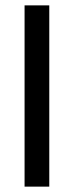

<svg xmlns="http://www.w3.org/2000/svg" viewBox="-20 -695 296 715"><path d="M71.5 0H163.5V-675H71.5Z"/></svg>

Font: Anybody
Style: Regular
Weight: 400
Designer: Tyler Finck
Foundry: Etcetera Type Company
Version: Version 1.110